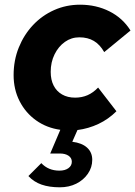

<svg xmlns="http://www.w3.org/2000/svg" viewBox="-20 -545 576 818"><path d="M235 253Q190 253 157 241.5Q124 230 101 205L156 150Q186 182 233 182Q257 182 271.5 171.5Q286 161 286 144Q286 128 272 118.5Q258 109 235 109H194L237 8Q179 0 134 -32Q89 -64 63.5 -114Q38 -164 38 -225Q38 -288 60 -342.5Q82 -397 120.5 -438Q159 -479 210.5 -502Q262 -525 321 -525Q390 -525 446.5 -496.5Q503 -468 536 -415L424 -323Q406 -355 380 -370.5Q354 -386 318 -386Q284 -386 256.5 -366.5Q229 -347 212.5 -313.5Q196 -280 196 -239Q196 -205 208.5 -180.5Q221 -156 244.5 -142.5Q268 -129 300 -129Q329 -129 353 -139.5Q377 -150 398 -172L476 -71Q442 -37 399.5 -17Q357 3 310 9L288 59Q329 64 351 84Q373 104 373 136Q373 168 354.5 195Q336 222 305 237.5Q274 253 235 253Z"/></svg>

Font: Red Hat Text VF
Style: Italic
Weight: 300
Italic angle: -12°
Designer: Pentagram, MCKL
Foundry: Pentagram, MCKL
Version: Version 1.023